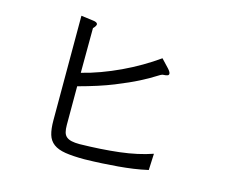

<svg xmlns="http://www.w3.org/2000/svg" viewBox="-101 -831 1202 1004"><g transform="rotate(15 500.0 -328.5)"><path d="M296 -327V-118Q296 -95 300 -79.5Q304 -64 314.5 -55Q325 -46 342.5 -42Q360 -38 386 -38Q502 -40 599.5 -51.5Q697 -63 775 -90L771 -1Q731 8 692 13.5Q653 19 612 22.5Q571 26 526.5 28.5Q482 31 431 32Q368 32 327.5 25.5Q287 19 263.5 1.5Q240 -16 231 -46Q222 -76 222 -123V-689Q265 -683 287.5 -680.5Q310 -678 312 -667Q312 -657 297 -642L296 -400Q345 -412 397 -431Q449 -450 500 -474Q551 -498 599 -526Q647 -554 689 -584Q715 -557 730 -540.5Q745 -524 745 -515Q745 -508 738.5 -505Q732 -502 712 -501Q703 -499 678.5 -483Q654 -467 606.5 -442.5Q559 -418 483.5 -387.5Q408 -357 296 -327Z"/></g></svg>

Font: D2Coding ligature
Style: Regular
Weight: 400
Monospace: yes
Designer: Yong-Rak Park; Jeong-Hwan Yoon; Sang-Min Lee;
Foundry: NHN Corporation
Version: Version 1.3.2; Build 20180524